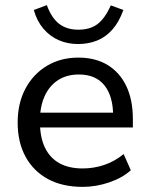

<svg xmlns="http://www.w3.org/2000/svg" viewBox="-20 -721 585 750"><path d="M303 9Q224 9 167.5 -21.5Q111 -52 80 -108.5Q49 -165 49 -242Q49 -318 79.5 -375Q110 -432 163.5 -464Q217 -496 286 -496Q353 -496 400.5 -467Q448 -438 473.5 -384.5Q499 -331 499 -256V-223H120V-281H439L422 -267Q422 -345 388 -387.5Q354 -430 288 -430Q240 -430 206 -407.5Q172 -385 154 -344.5Q136 -304 136 -251V-245Q136 -185 155.5 -144.5Q175 -104 212 -83.5Q249 -63 303 -63Q346 -63 386.5 -76.5Q427 -90 463 -119L491 -56Q458 -26 406.5 -8.5Q355 9 303 9ZM285 -549Q244 -549 209.5 -564Q175 -579 149.5 -609Q124 -639 112 -682L163 -701Q181 -651 211 -628Q241 -605 286 -605Q332 -605 361 -627Q390 -649 413 -700L462 -682Q445 -635 419 -605.5Q393 -576 359 -562.5Q325 -549 285 -549Z"/></svg>

Font: Nunito Sans 12pt Medium
Style: Regular
Weight: 500
Designer: Vernon Adams
Foundry: Vernon Adams
Version: Version 3.101;gftools[0.9.27]